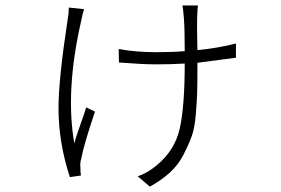

<svg xmlns="http://www.w3.org/2000/svg" viewBox="-20 -611 1040 710"><path d="M234.4 -583 291 -577.1Q285.2 -560.5 280.3 -534.2Q220.7 -274.4 254.9 -80.1Q259.8 -101.6 276.4 -147.9Q293 -194.3 298.8 -213.9L331.1 -198.2Q289.1 -73.2 280.3 -23.4Q275.4 -7.8 277.3 8.8Q277.3 26.4 279.3 38.1L238.3 43.9Q196.3 -85 196.3 -210.9Q196.3 -317.4 230.5 -541Q234.4 -560.5 234.4 -583ZM852.5 -450.2V-397.5Q720.7 -379.9 710 -378.9Q710 -370.1 710 -351.6Q710 -295.9 709 -266.6Q708 -237.3 704.1 -188Q700.2 -138.7 689 -107.4Q677.7 -76.2 658.7 -39.1Q639.6 -2 608.4 26.9Q577.1 55.7 534.2 79.1L489.3 41Q524.4 29.3 558.6 1Q627 -54.7 645 -137.2Q663.1 -219.7 663.1 -376Q613.3 -373 555.7 -373Q508.8 -373 419.9 -379.9L418.9 -429.7Q482.4 -418 557.6 -418Q619.1 -418 663.1 -421.9Q663.1 -501 660.2 -542Q657.2 -581.1 654.3 -590.8H711.9Q710.9 -583 710.4 -574.7Q710 -566.4 709.5 -556.6Q709 -546.9 709 -542Q708 -520.5 710 -425.8Q784.2 -432.6 852.5 -450.2Z"/></svg>

Font: Gen Shin Gothic Light
Style: Regular
Weight: 200
Designer: [Source Han Sans]
Ryoko NISHIZUKA  (kana & ideographs); Paul D. Hunt (Latin, Greek & Cyrillic); Wenlong ZHANG  (bopomofo
Version: Version 1.002.20150607